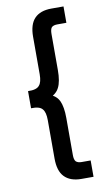

<svg xmlns="http://www.w3.org/2000/svg" viewBox="-94 -796 528 937"><g transform="rotate(-10 170.0 -328.0)"><path d="M147 64Q119.1 34.7 119.1 -25.9V-216.8Q119.1 -256.3 105 -272Q91.3 -289.6 48.8 -288.1V-373Q91.3 -371.6 105 -389.2Q119.1 -404.8 119.1 -443.8V-629.9Q119.1 -690.9 147 -720.2Q175.3 -750 231 -750H291V-668.9H246.1Q226.6 -668.9 217.8 -660.2Q210 -650.9 210 -627.9V-449.2Q210 -392.1 194.8 -362.8Q185.5 -343.3 164.1 -330.1Q185.5 -318.4 195.8 -296.9Q210 -266.1 210 -211.9V-27.8Q210 -5.4 217.8 3.9Q227.1 13.2 246.1 13.2H291V94.2H231Q175.8 94.2 147 64Z"/></g></svg>

Font: D-DIN-PRO Medium
Style: Regular
Weight: 500
Designer: datto
Foundry: CyberFei
Version: Version 1.000;hotconv 1.0.109;makeotfexe 2.5.65596